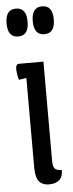

<svg xmlns="http://www.w3.org/2000/svg" viewBox="-70 -744 299 782"><g transform="rotate(-5 79.5 -352.5)"><path d="M19 -490H119V-83Q119 -62 126.5 -53Q134 -44 155 -44Q156 -18 141.5 -4Q127 10 99 10Q71 10 57.5 -7Q44 -24 44 -63V-430L13 -425Q6 -451 6 -470.5Q6 -490 19 -490ZM26 -601Q-17 -601 -17 -658Q-17 -715 26 -715Q69 -715 69 -658Q69 -601 26 -601ZM133 -601Q90 -601 90 -658Q90 -715 133 -715Q176 -715 176 -658Q176 -601 133 -601Z"/></g></svg>

Font: Medula One
Style: Regular
Weight: 400
Designer: Luciano Vergara
Foundry: Luciano Vergara
Version: Version 1.002